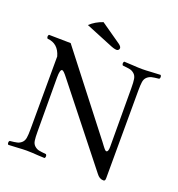

<svg xmlns="http://www.w3.org/2000/svg" viewBox="-146 -937 989 1067"><g transform="rotate(20 348.5 -403.5)"><path d="M284.2 -816.9 404.8 -732.9Q419.9 -721.7 419.9 -711.9Q419.9 -706.1 415.5 -701.4Q411.1 -696.8 404.8 -696.8Q389.6 -696.8 361.8 -709L208 -772Q239.3 -801.8 284.2 -816.9ZM554.7 -524.9Q554.7 -559.6 551.5 -578.4Q548.3 -597.2 536.4 -607.7Q524.4 -618.2 511.2 -621.1Q498 -624 467.3 -627Q462.9 -631.3 462.9 -638.4Q462.9 -645.5 467.3 -649.9Q491.2 -649.4 522 -647.2Q552.7 -645 574.7 -645Q596.7 -645 627.9 -647.2Q659.2 -649.4 682.6 -649.9Q687 -645.5 687 -638.4Q687 -631.3 682.6 -627Q652.8 -624 638.9 -620.6Q625 -617.2 613.3 -606.7Q601.6 -596.2 598.6 -577.6Q595.7 -559.1 595.7 -524.9L594.7 -21Q594.7 -18.6 594.7 -14.9Q594.7 -11.2 594.7 -9.3Q594.7 -7.3 594.5 -4.4Q594.2 -1.5 594 0Q593.8 1.5 593.3 3.4Q592.8 5.4 591.8 6.3Q590.8 7.3 589.6 8.3Q588.4 9.3 586.7 9.5Q585 9.8 582.5 9.8Q560.1 9.8 542.5 -14.2L193.4 -455.1Q168 -488.3 159.7 -487.8Q146.5 -487.8 146.5 -439L147.5 -120.1Q147.5 -85.4 150.4 -66.7Q153.3 -47.9 165.3 -37.4Q177.2 -26.9 190.4 -23.9Q203.6 -21 234.4 -18.1Q238.8 -13.7 238.8 -6.6Q238.8 0.5 234.4 4.9Q213.9 4.4 195.3 3.2Q176.8 2 160.9 1Q145 0 127.4 0Q105.5 0 74.2 2.2Q43 4.4 19.5 4.9Q15.1 0.5 15.1 -6.6Q15.1 -13.7 19.5 -18.1Q49.3 -21 63.2 -24.4Q77.1 -27.8 88.6 -38.3Q100.1 -48.8 103.3 -67.4Q106.4 -85.9 106.4 -120.1L107.4 -549.8Q87.9 -619.6 23.4 -624Q19 -628.4 19 -635.5Q19 -642.6 23.4 -647L152.3 -645L495.6 -203.1Q500 -197.8 504.6 -191.7Q509.3 -185.5 512.5 -181.2Q515.6 -176.8 519 -172.4Q522.5 -168 524.9 -164.8Q527.3 -161.6 529.8 -158.7Q532.2 -155.8 533.9 -154.1Q535.6 -152.3 537.4 -150.9Q539.1 -149.4 540.5 -148.7Q542 -147.9 543.5 -147.9Q555.7 -147.9 555.7 -178.2Z"/></g></svg>

Font: Linux Libertine Display
Style: Regular
Weight: 400
Designer: Philipp H. Poll
Foundry: Philipp H. Poll
Version: Version 5.0.9